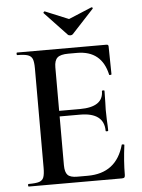

<svg xmlns="http://www.w3.org/2000/svg" viewBox="-56 -848 658 892"><g transform="rotate(-5 273.5 -402.0)"><path d="M493 -157Q501 -157 501 -154Q491 -78 491 -15Q491 -7 488 -3.5Q485 0 476 0H42Q39 0 39 -6Q39 -12 42 -12Q76 -12 91.5 -17Q107 -22 112.5 -36.5Q118 -51 118 -81V-544Q118 -574 112.5 -588Q107 -602 91 -607.5Q75 -613 42 -613Q39 -613 39 -619Q39 -625 42 -625H459Q468 -625 468 -616L470 -486Q470 -484 464.5 -483.5Q459 -483 459 -485Q434 -599 319 -599H279Q242 -599 227.5 -586Q213 -573 213 -541V-338H310Q419 -338 419 -412Q419 -415 425 -415Q431 -415 431 -412L430 -357Q429 -346 429 -325L430 -278Q432 -246 432 -227Q432 -224 426 -224Q420 -224 420 -227Q420 -269 392 -290.5Q364 -312 308 -312H213V-85Q213 -52 225.5 -39Q238 -26 270 -26H319Q453 -26 489 -156Q489 -157 493 -157ZM181 -796 180 -798Q180 -800 182.5 -802.5Q185 -805 187 -804L296 -759L404 -804H406Q408 -804 409.5 -801.5Q411 -799 409 -797L307 -687Q303 -683 296 -683Q288 -683 284 -687Z"/></g></svg>

Font: Cormorant Garamond SemiBold
Style: Regular
Weight: 600
Designer: Christian Thalmann (Catharsis Fonts)
Version: Version 3.000